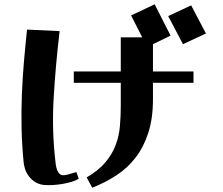

<svg xmlns="http://www.w3.org/2000/svg" viewBox="-20 -802 1040 895"><path d="M701 -782 775 -636 693 -596V-469H882V-416H693V-339Q693 -250 671.5 -183.5Q650 -117 612.5 -68Q575 -19 523 15Q471 49 410 73L384 25Q439 -7 471 -45Q503 -83 519 -125.5Q535 -168 539 -214Q543 -260 543 -308V-416H324V-469H543V-628H643L591 -730ZM871 -777 940 -646 833 -596 764 -727ZM258 -657Q239 -498 230 -342.5Q221 -187 240 -35Q244 -9 253 3Q262 15 274 15Q283 15 298.5 11Q314 7 336 0L347 31Q335 39 315.5 45Q296 51 273.5 55Q251 59 227 60.5Q203 62 182 60Q156 56 138.5 43Q121 30 110.5 14Q100 -2 95.5 -18.5Q91 -35 90 -47Q82 -129 80.5 -207Q79 -285 82 -361.5Q85 -438 91.5 -513Q98 -588 106 -664Z"/></svg>

Font: Cafe24 ClassicType
Style: Regular
Weight: 400
Designer: Cafe24 thkim, hmlim, mnelim & 4IR
Foundry: Cafe24
Version: Version 1.000